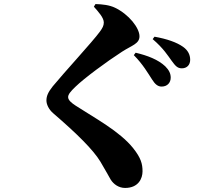

<svg xmlns="http://www.w3.org/2000/svg" viewBox="-20 -850 1040 947"><path d="M730 -458C745 -434 759 -423 777 -423C806 -423 822 -443 822 -467C822 -487 814 -504 795 -523C760 -556 708 -576 649 -590L640 -578C685 -533 711 -487 730 -458ZM826 -551C845 -525 855 -513 877 -513C902 -513 918 -530 918 -555C918 -580 907 -602 883 -619C852 -641 804 -658 742 -669L733 -657C787 -611 809 -574 826 -551ZM443 -817C465 -792 492 -763 492 -739C492 -724 486 -712 472 -693C437 -645 295 -491 240 -424C217 -395 209 -376 209 -354C209 -336 220 -310 244 -290C359 -191 440 -111 475 -53C501 -9 513 13 526 36C540 58 565 77 597 77C663 77 683 30 683 -5C683 -42 675 -71 637 -119C570 -203 445 -269 353 -329C333 -342 316 -356 316 -371C316 -384 327 -398 352 -422C395 -464 506 -546 582 -595C630 -626 668 -634 668 -671C668 -712 616 -779 547 -812C520 -825 486 -829 451 -830Z"/></svg>

Font: Noto Serif CJK SC Black
Style: Regular
Weight: 900
Designer: Ryoko NISHIZUKA 西塚涼子 (kana & ideographs); Frank Grießhammer (Latin, Greek & Cyrillic); Wenlong ZHANG 张文龙 (bopomofo); San
Foundry: Adobe
Version: Version 2.001;hotconv 1.1.0;makeotfexe 2.6.0